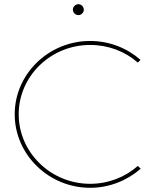

<svg xmlns="http://www.w3.org/2000/svg" viewBox="-20 -894 745 914"><path d="M353 -874C339 -874 327 -862 327 -848C327 -834 339 -822 353 -822C367 -822 379 -834 379 -848C379 -862 367 -874 353 -874ZM636 -596 649 -609C585 -665 501 -699 409 -699C212 -699 50 -542 50 -350C50 -158 212 0 409 0C501 0 586 -35 650 -91L636 -104C576 -51 496 -19 409 -19C222 -19 69 -168 69 -350C69 -532 222 -680 409 -680C496 -680 576 -649 636 -596Z"/></svg>

Font: Montserrat Thin
Style: Regular
Weight: 250
Designer: Julieta Ulanovsky
Foundry: Julieta Ulanovsky
Version: Version 4.000